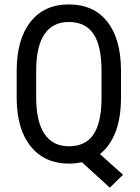

<svg xmlns="http://www.w3.org/2000/svg" viewBox="-20 -741 641 881"><path d="M535.2 -293.5V-420.4C534.5 -516.1 513.3 -590.1 471.7 -642.3C430 -694.6 371.3 -720.7 295.4 -720.7C220.2 -720.7 161.6 -693.9 119.6 -640.4C77.6 -586.8 56.6 -512.2 56.6 -416.5V-287.1C57.6 -193 79.3 -120 121.8 -68.1C164.3 -16.2 222.5 9.8 296.4 9.8C315.6 9.8 335.4 7.6 356 3.4L483.9 120.1L544.4 61L438.5 -34.2C469.4 -58.3 493.2 -91.9 510 -135C526.8 -178.1 535.2 -231 535.2 -293.5ZM445.8 -417.5V-281.2C444.5 -209.3 431.6 -156.1 407.2 -121.6C382.8 -87.1 345.9 -69.8 296.4 -69.8C246.6 -69.8 209.1 -88.9 183.8 -127C158.6 -165 146 -220.5 146 -293.5V-420.4C146.3 -492.7 159.1 -547.4 184.3 -584.5C209.6 -621.6 246.6 -640.1 295.4 -640.1C346.5 -640.1 384.4 -621.8 408.9 -585.2C433.5 -548.6 445.8 -492.7 445.8 -417.5Z"/></svg>

Font: Roboto Condensed
Style: Regular
Weight: 400
Designer: Google
Version: Version 2.134; 2016